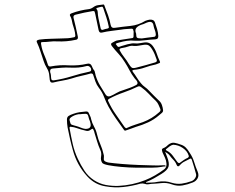

<svg xmlns="http://www.w3.org/2000/svg" viewBox="-20 -822 1040 849"><path d="M253 -652Q267 -652 280 -653Q293 -654 306 -657Q314 -658 313 -666Q312 -679 308.5 -691.5Q305 -704 301 -716Q299 -725 297 -734.5Q295 -744 290 -752Q286 -759 296 -763Q333 -777 375 -782Q382 -783 391 -789Q401 -797 412.5 -799Q424 -801 436 -802Q440 -803 441 -799.5Q442 -796 443 -794Q451 -774 458 -754Q465 -734 469 -713Q472 -696 488 -699Q523 -704 557.5 -707.5Q592 -711 623 -730Q627 -732 632 -733Q637 -734 641 -735Q649 -736 655.5 -733.5Q662 -731 665 -723Q670 -709 674.5 -694Q679 -679 680 -663Q680 -656 677.5 -652.5Q675 -649 667 -648Q644 -647 621 -644Q598 -641 575 -642Q558 -644 541 -641.5Q524 -639 507 -634Q505 -633 498.5 -631.5Q492 -630 492 -627Q493 -626 496.5 -621Q500 -616 502 -615Q506 -614 510.5 -616Q515 -618 516 -618Q522 -620 522.5 -620Q523 -620 533 -623Q542 -626 543 -626Q557 -629 563 -630Q569 -631 578 -630Q589 -629 598.5 -631Q608 -633 617 -634Q641 -638 656 -618Q667 -603 673 -585Q679 -567 687 -550Q690 -544 682 -542Q675 -539 669 -537Q644 -532 620.5 -523.5Q597 -515 571 -513Q568 -512 566 -511Q564 -510 567 -505Q577 -492 585 -479Q593 -466 603 -454Q611 -444 621 -437Q631 -430 639 -421Q650 -410 661 -398.5Q672 -387 684 -376Q692 -369 696 -357.5Q700 -346 701 -335Q702 -328 695.5 -322.5Q689 -317 683 -312Q661 -293 635 -281Q609 -269 581 -261Q571 -257 560.5 -253.5Q550 -250 539 -246Q531 -242 528 -248Q510 -273 492.5 -298Q475 -323 460 -350Q449 -370 440.5 -392.5Q432 -415 417 -434Q407 -447 402 -461.5Q397 -476 392 -491Q390 -498 381 -497Q360 -491 339 -486.5Q318 -482 297 -475Q277 -469 256 -465.5Q235 -462 215 -457Q202 -454 200 -469Q199 -474 199 -478.5Q199 -483 198 -487Q197 -505 187.5 -520.5Q178 -536 173 -552Q166 -572 159.5 -593Q153 -614 144 -633Q140 -641 144.5 -643.5Q149 -646 155 -647Q180 -650 204.5 -650.5Q229 -651 253 -652ZM428 -792Q424 -791 419 -790Q414 -789 409 -787Q404 -785 407 -782Q412 -776 412 -769.5Q412 -763 413 -756Q415 -741 418.5 -726.5Q422 -712 425 -697Q427 -689 434 -690Q439 -692 445 -693.5Q451 -695 456 -696Q463 -698 461 -704Q457 -724 450.5 -744.5Q444 -765 437 -785Q436 -788 434.5 -790.5Q433 -793 428 -792ZM232 -639Q216 -640 200.5 -638Q185 -636 169 -636Q162 -636 161.5 -633.5Q161 -631 162 -625Q166 -601 175.5 -579.5Q185 -558 192 -535Q195 -527 203 -528Q245 -536 284 -533Q327 -531 365 -540Q380 -544 386 -530Q387 -528 388 -525.5Q389 -523 390 -521Q392 -517 392.5 -516Q393 -515 397 -510Q399 -507 400 -501Q402 -494 402 -493Q402 -492 403 -488Q410 -465 422 -444.5Q434 -424 447 -404Q455 -392 468 -397Q482 -403 495.5 -411Q509 -419 524 -423Q539 -428 554 -433.5Q569 -439 582 -446Q591 -451 587 -460Q585 -465 581.5 -468.5Q578 -472 575 -476Q562 -493 552.5 -511.5Q543 -530 532 -547Q520 -567 504.5 -583.5Q489 -600 475 -618Q466 -629 478 -634Q484 -637 489 -640Q494 -643 503 -644Q512 -645 521.5 -647Q531 -649 541 -650Q558 -653 564 -653.5Q570 -654 570.5 -660Q571 -666 571 -684Q570 -684 570 -685Q570 -697 559 -695Q548 -694 537.5 -693.5Q527 -693 516 -691Q495 -688 473.5 -685.5Q452 -683 431 -678Q419 -675 416 -689Q412 -707 408.5 -725Q405 -743 401 -761Q400 -766 398.5 -770Q397 -774 390 -773Q371 -770 352 -766Q333 -762 314 -757Q303 -754 305 -744Q310 -723 315 -702.5Q320 -682 324 -661Q327 -647 315 -646Q275 -637 232 -639ZM607 -652Q618 -654 632 -655.5Q646 -657 660 -659Q669 -659 669 -670Q668 -681 664.5 -689.5Q661 -698 659 -708Q656 -730 635 -724Q628 -722 621 -718.5Q614 -715 606 -713Q591 -708 583 -699Q575 -690 582 -673V-672Q582 -659 586 -655.5Q590 -652 607 -652ZM571 -619Q560 -621 547.5 -616.5Q535 -612 521 -610Q504 -608 510 -598Q518 -583 529.5 -568.5Q541 -554 549 -540Q557 -527 562.5 -523Q568 -519 583 -523Q604 -528 624.5 -534Q645 -540 666 -546Q676 -549 673 -558Q669 -570 664 -582Q659 -594 652 -605Q643 -619 635 -622.5Q627 -626 611 -623Q602 -622 592.5 -620Q583 -618 571 -619ZM290 -523Q271 -524 252 -522.5Q233 -521 213 -519Q199 -518 202 -502Q204 -497 205 -490.5Q206 -484 206 -478Q206 -464 220 -467Q260 -473 298 -485Q336 -497 375 -505Q383 -507 383 -512Q384 -520 377.5 -526Q371 -532 363 -530Q345 -525 327 -523.5Q309 -522 290 -523ZM539 -255Q540 -256 541 -256Q542 -256 543 -257Q560 -265 577.5 -270.5Q595 -276 612 -282Q652 -297 683 -325Q686 -327 688.5 -331Q691 -335 689 -340Q685 -349 681 -358.5Q677 -368 669 -376Q653 -391 638 -407Q623 -423 605 -436Q597 -443 589 -439Q558 -424 526 -413Q494 -402 464 -386Q454 -381 459 -374Q473 -343 492.5 -315.5Q512 -288 531 -260Q533 -259 534.5 -257Q536 -255 539 -255ZM439 -118Q439 -111 446.5 -107.5Q454 -104 461 -103Q483 -100 519 -97Q555 -94 593 -92.5Q631 -91 659 -90.5Q687 -90 694 -91Q710 -92 711 -90Q716 -86 709 -86Q702 -86 694 -84Q679 -81 649.5 -80.5Q620 -80 584.5 -80.5Q549 -81 515.5 -84Q482 -87 459 -91.5Q436 -96 432 -102Q424 -114 427 -130Q430 -146 423 -160Q415 -178 409.5 -196.5Q404 -215 398 -234Q397 -237 396.5 -240Q396 -243 394 -246Q393 -250 390.5 -252Q388 -254 382 -249Q372 -241 361.5 -243.5Q351 -246 340 -249Q329 -252 318 -256Q307 -260 296 -261Q285 -264 288 -253Q294 -219 301.5 -185.5Q309 -152 324 -120Q337 -92 353.5 -67Q370 -42 396 -25Q421 -9 448.5 -4Q476 1 504 0Q565 -3 621 -25Q644 -34 665.5 -46.5Q687 -59 707 -74Q713 -79 715 -86Q717 -93 716 -100Q715 -113 709.5 -124.5Q704 -136 699 -147Q696 -155 696 -160Q696 -165 705 -168Q710 -170 715 -174Q720 -178 724 -182Q738 -193 751.5 -190.5Q765 -188 778 -183Q792 -179 801.5 -169.5Q811 -160 819 -146Q832 -127 838.5 -105.5Q845 -84 854 -63Q861 -46 853.5 -33Q846 -20 832 -15Q810 -6 787 -2Q764 2 739 -7Q717 -15 694.5 -12.5Q672 -10 649 -9Q642 -8 635 -7Q628 -6 620 -9Q611 -12 601 -10Q563 1 524.5 5Q486 9 447 2Q400 -5 366 -42Q320 -92 302 -159Q295 -184 289.5 -208.5Q284 -233 279 -258Q276 -276 276 -293Q276 -304 283 -309Q290 -314 305 -319Q319 -324 333 -326Q347 -328 360 -329Q370 -330 373 -321Q376 -314 379 -308Q382 -302 383 -295Q387 -278 396 -262Q405 -246 409 -228Q414 -206 423.5 -184.5Q433 -163 438 -140Q440 -135 439.5 -129Q439 -123 439 -118ZM358 -252Q386 -252 380 -277Q379 -282 377.5 -286.5Q376 -291 374 -295Q370 -314 365.5 -317Q361 -320 343 -318Q339 -317 335.5 -317Q332 -317 328 -317Q309 -314 295 -304Q285 -297 288 -289Q290 -283 291.5 -277Q293 -271 302 -269Q305 -268 308.5 -267Q312 -266 316 -265Q327 -262 337.5 -257.5Q348 -253 358 -252ZM746 -182Q739 -181 731 -175.5Q723 -170 715 -163Q711 -160 717 -156Q733 -148 743.5 -134Q754 -120 764 -106Q771 -97 778 -104Q786 -110 793.5 -115Q801 -120 810 -124Q817 -128 814 -135Q808 -154 788.5 -167.5Q769 -181 746 -182ZM626 -17V-14Q639 -15 651.5 -15Q664 -15 677 -18Q710 -24 739 -14Q762 -7 783.5 -10Q805 -13 827 -21Q837 -25 843 -34.5Q849 -44 847 -52Q843 -68 838 -84Q833 -100 828 -116Q825 -124 818 -119Q807 -113 795.5 -107.5Q784 -102 775 -91Q766 -81 761 -93Q756 -106 746.5 -115.5Q737 -125 729 -136Q726 -140 721 -143.5Q716 -147 710 -151Q713 -144 715 -138.5Q717 -133 719 -128Q730 -100 725 -84.5Q720 -69 694 -53Q678 -43 661 -33.5Q644 -24 626 -17Z"/></svg>

Font: Rock 3D
Style: Regular
Weight: 400
Version: Version 1.000